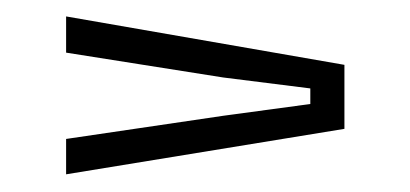

<svg xmlns="http://www.w3.org/2000/svg" viewBox="-20 -512 487 228"><path d="M58.5 -305V-347L245 -374.5L348.5 -388.5V-407L245 -420L58.5 -449.5V-492.5L389 -435V-359Z"/></svg>

Font: Big Shoulders Stencil Text Thin ExtraLight
Style: Regular
Weight: 250
Version: Version 2.001